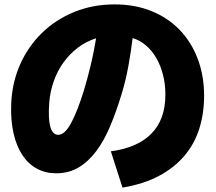

<svg xmlns="http://www.w3.org/2000/svg" viewBox="-20 -760 980 873"><path d="M484 -72Q605 -88 668.5 -152.5Q732 -217 732 -330Q732 -378 721 -420.5Q710 -463 690.5 -496.5Q671 -530 643.5 -553.5Q616 -577 583 -587Q576 -527 563.5 -458.5Q551 -390 531 -326Q508 -251 481 -186.5Q454 -122 418.5 -74Q383 -26 338 1Q293 28 235 28Q187 28 148 7Q109 -14 82 -54.5Q55 -95 41.5 -154Q28 -213 31 -289Q35 -385 71.5 -467Q108 -549 170.5 -610Q233 -671 317.5 -705.5Q402 -740 501 -740Q594 -740 669 -709.5Q744 -679 797 -624Q850 -569 879 -492.5Q908 -416 908 -325Q908 -244 886 -174.5Q864 -105 818 -51Q772 3 702.5 40Q633 77 537 93ZM361 -347Q369 -373 377 -403Q385 -433 392.5 -464Q400 -495 406 -526Q412 -557 417 -586Q372 -572 334.5 -543.5Q297 -515 269 -476.5Q241 -438 224.5 -391Q208 -344 204 -295Q193 -147 245 -147Q274 -147 302.5 -199Q331 -251 361 -347Z"/></svg>

Font: OA Gothic ExtraBold
Style: Regular
Weight: 800
Designer: Choi Chi-young, Lee Jaesang, Lee Juhyun, Han Dohee
Foundry: DDUNGSANG CORP.
Version: Version 1.000;Build 20210203